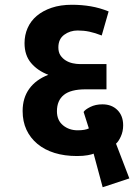

<svg xmlns="http://www.w3.org/2000/svg" viewBox="-20 -670 573 806"><path d="M497 -144Q497 -118 487 -96.5Q477 -75 467 -67L523 79L411 116L373 -25Q367 -22 348.5 -18.5Q330 -15 303 -15Q251 -15 209 -28Q167 -41 137 -66Q107 -91 91 -125.5Q75 -160 75 -204Q75 -259 103 -297.5Q131 -336 183 -356Q138 -373 110.5 -405.5Q83 -438 83 -489Q83 -523 96 -552.5Q109 -582 134.5 -603.5Q160 -625 197 -637.5Q234 -650 282 -650Q323 -650 361 -643.5Q399 -637 436 -622L407 -521Q379 -532 355.5 -537Q332 -542 306 -542Q274 -542 249.5 -524Q225 -506 225 -471Q225 -451 233.5 -438Q242 -425 255.5 -416.5Q269 -408 285 -404.5Q301 -401 316 -401H427V-295H339Q277 -295 248 -271.5Q219 -248 219 -203Q219 -165 244.5 -144Q270 -123 306 -123Q337 -123 353 -131L331 -200Q337 -210 359 -221Q381 -232 410 -232Q449 -232 473 -208Q497 -184 497 -144Z"/></svg>

Font: Ek Mukta ExtraBold
Style: Regular
Weight: 800
Designer: Girish Dalvi and Yashodeep Gholap
Foundry: Ek Type
Version: Version 2.538;PS 1.002;hotconv 16.6.51;makeotf.lib2.5.65220;